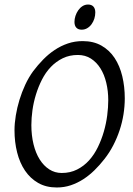

<svg xmlns="http://www.w3.org/2000/svg" viewBox="-20 -811 585 846"><path d="M457 -369.1Q457 -410.2 448.2 -446.5Q439.5 -482.9 422.4 -510Q405.3 -537.1 380.4 -553Q355.5 -568.8 323.2 -568.8Q286.1 -568.8 256.6 -554.4Q227.1 -540 204.1 -516.1Q181.2 -492.2 165 -460.4Q148.9 -428.7 138.4 -394.5Q127.9 -360.4 123 -325.4Q118.2 -290.5 118.2 -259.8Q118.2 -214.4 127.7 -175.5Q137.2 -136.7 154.8 -108.6Q172.4 -80.6 197 -64.7Q221.7 -48.8 252 -48.8Q289.6 -48.8 319.6 -64Q349.6 -79.1 372.3 -104.2Q395 -129.4 411.1 -162.4Q427.2 -195.3 437.5 -231Q447.8 -266.6 452.4 -302.5Q457 -338.4 457 -369.1ZM529.8 -377.9Q529.8 -343.3 524.2 -307.6Q518.6 -272 507.1 -237.3Q495.6 -202.6 478.8 -170.2Q461.9 -137.7 439.9 -109.9Q419.4 -83.5 396.2 -60.8Q373 -38.1 346.9 -21.2Q320.8 -4.4 291.7 5.4Q262.7 15.1 230 15.1Q183.1 15.1 148.2 -4.9Q113.3 -24.9 90.1 -59.3Q66.9 -93.8 55.4 -139.6Q43.9 -185.5 43.9 -236.8Q43.9 -267.6 49.6 -302Q55.2 -336.4 65.7 -370.8Q76.2 -405.3 91.3 -437.7Q106.4 -470.2 126 -497.1Q146.5 -524.4 170.2 -548.6Q193.8 -572.8 220.9 -590.8Q248 -608.9 278.8 -619.4Q309.6 -629.9 344.2 -629.9Q392.1 -629.9 427.2 -609.9Q462.4 -589.8 485.1 -555.4Q507.8 -521 518.8 -475.1Q529.8 -429.2 529.8 -377.9ZM399.9 -756.3Q399.9 -742.7 395.8 -729.2Q391.6 -715.8 383.8 -704.8Q376 -693.8 364.7 -687Q353.5 -680.2 339.8 -680.2Q324.7 -680.2 316.4 -689Q308.1 -697.8 308.1 -714.4Q308.1 -727.5 312.5 -741Q316.9 -754.4 324.7 -765.6Q332.5 -776.9 343.5 -783.9Q354.5 -791 368.2 -791Q383.3 -791 391.6 -782Q399.9 -772.9 399.9 -756.3Z"/></svg>

Font: Gentium Basic
Style: Italic
Weight: 400
Italic angle: -8°
Designer: J. Victor Gaultney and Annie Olsen
Foundry: SIL International
Version: Version 1.102; 2013; Maintenance release